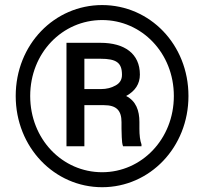

<svg xmlns="http://www.w3.org/2000/svg" viewBox="-20 -741 826 770"><path d="M43 -356C43 -149.9 198.7 9.8 389.6 9.8C580.6 9.8 735.8 -149.9 735.8 -356C735.8 -563 580.6 -720.7 389.6 -720.7C198.7 -720.7 43 -563 43 -356ZM101.1 -356C101.1 -528.8 230 -660.6 389.6 -660.6C547.9 -660.6 677.2 -528.8 677.2 -356C677.2 -183.1 547.9 -50.3 389.6 -50.3C230 -50.3 101.1 -183.1 101.1 -356ZM396.5 -319.3C447.8 -319.3 467.3 -297.4 467.3 -251V-224.6C467.3 -217.3 467.8 -206.1 468.3 -190.4C468.8 -174.8 470.2 -162.6 473.6 -154.3H547.4V-162.1C541.5 -177.2 539.1 -200.2 539.1 -224.1V-251.5C539.1 -297.9 525.4 -335.9 485.8 -356C522.5 -376 541 -404.8 541 -441.9C541 -525.4 480 -569.3 382.8 -569.3H246.6V-154.3H318.4V-319.3ZM382.8 -505.4C447.3 -505.4 469.2 -489.3 469.2 -440.9C469.2 -421.9 460.9 -407.7 443.8 -398.4C426.8 -388.7 407.2 -383.8 385.3 -383.8H318.4V-505.4Z"/></svg>

Font: Vazirmatn
Style: Bold
Weight: 700
Designer: Saber Rastikerdar
Foundry: Saber Rastikerdar
Version: Version 33.003